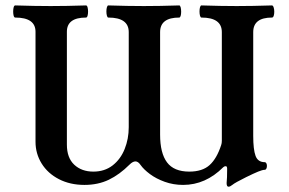

<svg xmlns="http://www.w3.org/2000/svg" viewBox="-20 -686 1094 726"><path d="M836.9 6.3Q838.9 -11.7 838.9 -47.9Q838.9 -57.6 833.5 -57.6Q828.1 -57.6 824.2 -53.7Q757.3 13.2 672.4 13.2Q635.7 13.2 603 1.5Q570.3 -10.3 546.9 -27.8Q523.4 -45.4 511.7 -62Q502.4 -75.7 492.2 -75.7Q481.9 -75.7 469.7 -63.5Q432.1 -25.9 391.4 -6.3Q350.6 13.2 299.3 13.2Q245.1 13.2 202.9 -8.5Q160.6 -30.3 137.5 -67.6Q114.3 -105 114.3 -149.9V-565.9Q114.3 -619.6 37.6 -619.6Q33.7 -619.6 31.7 -626.2Q29.8 -632.8 29.8 -642.1Q29.8 -651.9 31.7 -658.7Q33.7 -665.5 37.6 -665.5Q111.8 -663.1 171.4 -663.1Q231 -663.1 305.2 -665.5Q309.1 -665.5 311 -658.7Q313 -651.9 313 -642.1Q313 -632.8 311 -626.2Q309.1 -619.6 305.2 -619.6Q232.9 -619.6 232.9 -565.9V-139.2Q232.9 -89.4 260.7 -63.2Q288.6 -37.1 333 -37.1Q375.5 -37.1 405.8 -60.5Q436 -84 451.4 -122.6Q466.8 -161.1 466.8 -205.1V-564.5Q466.8 -619.6 389.6 -619.6Q386.2 -619.6 384.3 -626.5Q382.3 -633.3 382.3 -642.6Q382.3 -651.9 384.3 -658.7Q386.2 -665.5 389.6 -665.5Q464.4 -663.1 523.9 -663.1Q583.5 -663.1 657.7 -665.5Q661.1 -665.5 663.1 -658.4Q665 -651.4 665 -641.6Q665 -632.3 663.1 -626Q661.1 -619.6 657.7 -619.6Q585.4 -619.6 585.4 -564.5V-177.2Q585.4 -106.9 611.6 -72Q637.7 -37.1 695.8 -37.1Q745.1 -37.1 772.5 -61.8Q799.8 -86.4 816.4 -137.7Q818.8 -144.5 818.8 -153.8V-564.5Q818.8 -619.6 741.7 -619.6Q738.3 -619.6 736.3 -626.5Q734.4 -633.3 734.4 -642.6Q734.4 -651.9 736.3 -658.7Q738.3 -665.5 741.7 -665.5Q815.9 -663.1 875 -663.1Q934.1 -663.1 1008.3 -665.5Q1012.2 -665.5 1014.6 -658.4Q1017.1 -651.4 1017.1 -641.6Q1017.1 -632.3 1014.9 -626Q1012.7 -619.6 1008.3 -619.6Q937.5 -619.6 937.5 -564.5V-172.4Q937.5 -120.6 946.3 -96.7Q955.1 -72.8 981 -72.8Q984.9 -72.8 987.1 -68.6Q989.3 -64.5 989.3 -58.6Q989.3 -52.7 987.1 -48.3Q984.9 -43.9 981 -43.9Q972.7 -43.9 956.1 -37.1Q939.5 -30.3 910.6 -16.1Q868.2 4.9 858.4 13.2Q850.1 20 844.2 20Q836.9 20 836.9 6.3Z"/></svg>

Font: JuniusX
Style: Bold
Weight: 700
Designer: Peter S. Baker
Foundry: Briery Creek Software
Version: Version 1.004